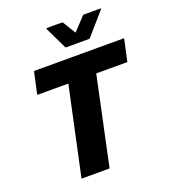

<svg xmlns="http://www.w3.org/2000/svg" viewBox="-159 -1012 988 1125"><g transform="rotate(-20 335.0 -449.5)"><path d="M154 0 272 -550H78L108 -688H670L640 -550H446L329 0ZM329 -754 262 -893 263 -899H363L414 -816L492 -899H602L600 -893L479 -754Z"/></g></svg>

Font: Saira
Style: Bold Italic
Weight: 700
Italic angle: -12°
Designer: Hector Gatti with collaboration of the Omnibus-Type team
Foundry: Omnibus-Type
Version: Version 1.100; ttfautohint (v1.8.3)